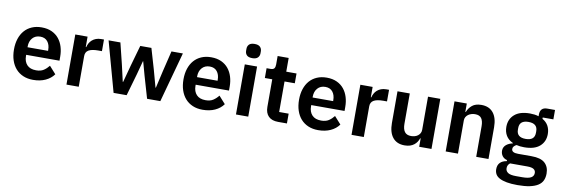

<svg xmlns="http://www.w3.org/2000/svg" viewBox="-63 -1252 5769 1970"><g transform="rotate(10 2821.0 -267.0)"><path d="M285 12Q227 12 181.5 -7.5Q136 -27 104.5 -62.5Q73 -98 56 -148.5Q39 -199 39 -262Q39 -324 55.5 -374Q72 -424 103 -459.5Q134 -495 179 -514.5Q224 -534 281 -534Q342 -534 387 -513Q432 -492 461 -456Q490 -420 504.5 -372.5Q519 -325 519 -271V-229H172V-216Q172 -159 204 -124.5Q236 -90 299 -90Q347 -90 377.5 -110Q408 -130 432 -161L501 -84Q469 -39 413.5 -13.5Q358 12 285 12ZM283 -438Q232 -438 202 -404Q172 -370 172 -316V-308H386V-317Q386 -371 359.5 -404.5Q333 -438 283 -438Z M632 0V-522H760V-414H765Q770 -435 780.5 -454.5Q791 -474 808 -489Q825 -504 848.5 -513Q872 -522 903 -522H931V-401H891Q826 -401 793 -382Q760 -363 760 -320V0Z M979 -522H1102L1155 -307L1196 -128H1200L1248 -307L1309 -522H1425L1488 -307L1537 -128H1541L1582 -307L1634 -522H1753L1610 0H1472L1405 -230L1366 -372H1363L1325 -230L1259 0H1123Z M2051 12Q1993 12 1947.5 -7.5Q1902 -27 1870.5 -62.5Q1839 -98 1822 -148.5Q1805 -199 1805 -262Q1805 -324 1821.5 -374Q1838 -424 1869 -459.5Q1900 -495 1945 -514.5Q1990 -534 2047 -534Q2108 -534 2153 -513Q2198 -492 2227 -456Q2256 -420 2270.5 -372.5Q2285 -325 2285 -271V-229H1938V-216Q1938 -159 1970 -124.5Q2002 -90 2065 -90Q2113 -90 2143.5 -110Q2174 -130 2198 -161L2267 -84Q2235 -39 2179.5 -13.5Q2124 12 2051 12ZM2049 -438Q1998 -438 1968 -404Q1938 -370 1938 -316V-308H2152V-317Q2152 -371 2125.5 -404.5Q2099 -438 2049 -438Z M2462 -598Q2422 -598 2404.5 -616Q2387 -634 2387 -662V-682Q2387 -710 2404.5 -728Q2422 -746 2462 -746Q2501 -746 2519 -728Q2537 -710 2537 -682V-662Q2537 -634 2519 -616Q2501 -598 2462 -598ZM2398 -522H2526V0H2398Z M2837 0Q2771 0 2736.5 -34.5Q2702 -69 2702 -133V-420H2625V-522H2665Q2694 -522 2704.5 -535.5Q2715 -549 2715 -576V-665H2830V-522H2937V-420H2830V-102H2929V0Z M3255 12Q3197 12 3151.5 -7.5Q3106 -27 3074.5 -62.5Q3043 -98 3026 -148.5Q3009 -199 3009 -262Q3009 -324 3025.5 -374Q3042 -424 3073 -459.5Q3104 -495 3149 -514.5Q3194 -534 3251 -534Q3312 -534 3357 -513Q3402 -492 3431 -456Q3460 -420 3474.5 -372.5Q3489 -325 3489 -271V-229H3142V-216Q3142 -159 3174 -124.5Q3206 -90 3269 -90Q3317 -90 3347.5 -110Q3378 -130 3402 -161L3471 -84Q3439 -39 3383.5 -13.5Q3328 12 3255 12ZM3253 -438Q3202 -438 3172 -404Q3142 -370 3142 -316V-308H3356V-317Q3356 -371 3329.5 -404.5Q3303 -438 3253 -438Z M3602 0V-522H3730V-414H3735Q3740 -435 3750.5 -454.5Q3761 -474 3778 -489Q3795 -504 3818.5 -513Q3842 -522 3873 -522H3901V-401H3861Q3796 -401 3763 -382Q3730 -363 3730 -320V0Z M4307 -87H4302Q4295 -67 4283.5 -49.5Q4272 -32 4254.5 -18Q4237 -4 4212.5 4Q4188 12 4156 12Q4075 12 4032 -41Q3989 -94 3989 -192V-522H4117V-205Q4117 -151 4138 -122.5Q4159 -94 4205 -94Q4224 -94 4242.5 -99Q4261 -104 4275 -114.5Q4289 -125 4298 -140.5Q4307 -156 4307 -177V-522H4435V0H4307Z M4583 0V-522H4711V-435H4716Q4732 -477 4766.5 -505.5Q4801 -534 4862 -534Q4943 -534 4986 -481Q5029 -428 5029 -330V0H4901V-317Q4901 -373 4881 -401Q4861 -429 4815 -429Q4795 -429 4776.5 -423.5Q4758 -418 4743.5 -407.5Q4729 -397 4720 -381.5Q4711 -366 4711 -345V0Z M5642 44Q5642 85 5627.5 116.5Q5613 148 5580 169Q5547 190 5495 201Q5443 212 5368 212Q5302 212 5256 203.5Q5210 195 5180.5 179.5Q5151 164 5138 141Q5125 118 5125 89Q5125 45 5149.5 20.5Q5174 -4 5218 -11V-22Q5186 -30 5168.5 -53.5Q5151 -77 5151 -109Q5151 -129 5159 -144.5Q5167 -160 5180.5 -171Q5194 -182 5211 -189.5Q5228 -197 5247 -201V-205Q5199 -227 5175.5 -266Q5152 -305 5152 -357Q5152 -437 5207 -485.5Q5262 -534 5368 -534Q5392 -534 5415.5 -531Q5439 -528 5459 -521V-538Q5459 -614 5533 -614H5614V-516H5503V-502Q5544 -479 5564 -442Q5584 -405 5584 -357Q5584 -278 5529.5 -230Q5475 -182 5368 -182Q5322 -182 5288 -191Q5273 -184 5262 -172.5Q5251 -161 5251 -144Q5251 -105 5319 -105H5459Q5555 -105 5598.5 -65.5Q5642 -26 5642 44ZM5522 59Q5522 34 5502 20Q5482 6 5433 6H5255Q5228 26 5228 60Q5228 90 5253 107Q5278 124 5338 124H5402Q5465 124 5493.5 108Q5522 92 5522 59ZM5368 -269Q5462 -269 5462 -349V-366Q5462 -446 5368 -446Q5274 -446 5274 -366V-349Q5274 -269 5368 -269Z"/></g></svg>

Font: IBM Plex Sans Thai Looped SemiBold
Style: Regular
Weight: 600
Designer: Mike Abbink, Paul van der Laan, Pieter van Rosmalen, Ben Mitchell, Mark Frömberg
Foundry: Bold Monday
Version: Version 1.1